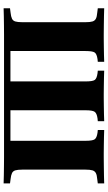

<svg xmlns="http://www.w3.org/2000/svg" viewBox="219 -830 611 1090"><g transform="rotate(90 525.0 -285.5)"><path d="M176.6 -2.4Q152.4 -2.4 125 -2Q97.6 -1.6 71.8 -1.2Q46 -0.8 27.4 0V-36.3L52.4 -39.5Q75 -41.9 86.7 -47.6Q98.4 -53.2 102.4 -66.5Q106.5 -79.8 106.5 -105.6V-465.3Q106.5 -491.1 102.4 -504.4Q98.4 -517.7 86.7 -523.8Q75 -529.8 52.4 -531.5L27.4 -534.7V-571Q46 -570.2 71.8 -569.8Q97.6 -569.4 125 -569Q152.4 -568.5 176.6 -568.5H187.9H199.2Q221 -568.5 245.2 -569Q269.4 -569.4 292.3 -569.8Q315.3 -570.2 331.5 -571V-534.7L316.1 -533.1Q286.3 -529 278.2 -516.5Q270.2 -504 270.2 -465.3V-37.9L268.5 -38.7H781.5L779.8 -37.9V-465.3Q779.8 -504.8 771.4 -516.9Q762.9 -529 733.9 -533.1L718.5 -534.7V-571Q735.5 -570.2 758.1 -569.8Q780.6 -569.4 804.8 -569Q829 -568.5 850.8 -568.5H861.3H873.4Q897.6 -568.5 925 -569Q952.4 -569.4 978.2 -569.8Q1004 -570.2 1021.8 -571V-534.7L997.6 -531.5Q975 -529.8 963.3 -523.8Q951.6 -517.7 947.6 -504.4Q943.5 -491.1 943.5 -465.3V-2.4H188.7ZM442.7 -7.3V-465.3Q442.7 -504.8 434.7 -516.9Q426.6 -529 396.8 -533.1L381.5 -534.7V-571Q398.4 -570.2 421 -569.8Q443.5 -569.4 468.1 -569Q492.7 -568.5 513.7 -568.5H524.2H536.3Q558.1 -568.5 582.3 -569Q606.5 -569.4 629.4 -569.8Q652.4 -570.2 668.5 -571V-534.7L652.4 -533.1Q623.4 -529 614.9 -516.5Q606.5 -504 606.5 -465.3V-7.3ZM943.5 -105.6Q943.5 -79.8 947.6 -66.5Q951.6 -53.2 963.3 -47.6Q975 -41.9 997.6 -39.5L1021.8 -36.3V0Q1004 -0.8 978.2 -1.2Q952.4 -1.6 925 -2Q897.6 -2.4 873.4 -2.4H864.5L943.5 -131.5Z"/></g></svg>

Font: Playfair 9pt Black
Style: Regular
Weight: 900
Designer: Claus Eggers Sørensen
Foundry: Claus Eggers Sørensen
Version: Version 2.203